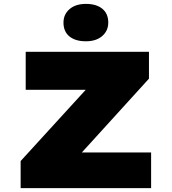

<svg xmlns="http://www.w3.org/2000/svg" viewBox="-20 -966 885 986"><path d="M86 0V-139L519 -613L626 -505H112V-700H745V-562L313 -87L206 -183H756V0ZM421 -754Q367 -754 336.5 -779Q306 -804 306 -850Q306 -892 337 -919Q368 -946 421 -946Q475 -946 505.5 -921Q536 -896 536 -850Q536 -808 505 -781Q474 -754 421 -754Z"/></svg>

Font: Lexend Mega Black
Style: Regular
Weight: 900
Version: Version 1.007